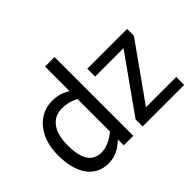

<svg xmlns="http://www.w3.org/2000/svg" viewBox="-156 -1027 1310 1310"><g transform="rotate(-45 498.5 -372.5)"><path d="M486.3 -759.8H394.5V-523.4C346.7 -550.8 313 -560.5 259.3 -560.5C197.3 -560.5 138.2 -531.7 98.6 -484.4C53.2 -429.7 28.8 -360.8 28.8 -268.6C28.8 -178.2 48.3 -106.9 85 -57.6C120.1 -10.7 172.4 15.1 231.4 15.1C266.6 15.1 293.5 8.8 320.8 -4.4C333.5 -10.3 344.7 -16.6 354.5 -23.9C363.8 -30.8 377.4 -41.5 394.5 -55.7V0H486.3ZM394.5 -132.8C350.1 -95.2 300.3 -72.3 252.9 -72.3C164.6 -72.3 123.5 -139.6 123.5 -270.5C123.5 -402.8 179.2 -476.6 274.4 -476.6C317.4 -476.6 349.6 -468.8 394.5 -447.3ZM977.5 -76.7H685.5L972.2 -480V-545.4H588.4V-469.7H861.8L576.7 -67.9V0H977.5Z"/></g></svg>

Font: SG Kara
Style: Regular
Weight: 400
Designer: Damoon Khanjanzadeh
Version: Version 1.000